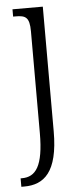

<svg xmlns="http://www.w3.org/2000/svg" viewBox="-55 -567 364 839"><g transform="rotate(-5 127.0 -148.0)"><path d="M4 240H17C103 240 166 191 166 11V-536H33V-504H43C87 -504 105 -496 105 -433V13C105 159 70 203 10 203H4Z"/></g></svg>

Font: Noto Serif Georgian Condensed Light
Style: Regular
Weight: 300
Width: 3
Designer: Monotype Design Team, Akaki Razmadze
Foundry: Google LLC
Version: Version 2.003